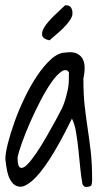

<svg xmlns="http://www.w3.org/2000/svg" viewBox="-20 -745 406 752"><path d="M302.7 -25.4Q297.9 -50.8 294.4 -86.4Q291 -122.1 287.1 -158.7Q283.2 -195.3 277.8 -227.5Q272.5 -259.8 261.7 -280.3Q211.9 -178.7 173.8 -120.6Q135.7 -62.5 106.9 -37.6Q78.1 -12.7 58.6 -13.7Q39.1 -14.6 26.4 -31.2Q13.7 -47.9 8.3 -73.7Q2.9 -99.6 1 -122.1Q1 -143.6 10.7 -182.6Q20.5 -221.7 37.1 -268.1Q53.7 -314.5 76.7 -362.3Q99.6 -410.2 126 -449.2Q152.3 -488.3 180.7 -513.7Q209 -539.1 237.3 -539.1Q279.3 -545.9 299.3 -521Q319.3 -496.1 306.6 -437.5Q306.6 -373 312 -327.1Q317.4 -281.2 323.7 -239.3Q330.1 -197.3 335.4 -151.4Q340.8 -105.5 340.8 -41Q340.8 -29.3 338.4 -21Q335.9 -12.7 314.5 -12.7Q311.5 -12.7 307.1 -17.6Q302.7 -22.5 302.7 -25.4ZM250 -461.9Q239.3 -477.5 220.7 -464.8Q202.1 -452.1 181.6 -422.9Q161.1 -393.6 139.6 -352.5Q118.2 -311.5 99.6 -269.5Q81.1 -227.5 67.4 -189.9Q53.7 -152.3 48.8 -127.9Q48.8 -92.8 59.6 -88.4Q70.3 -84 85.9 -99.6Q101.6 -115.2 121.6 -144.5Q141.6 -173.8 160.6 -207Q179.7 -240.2 196.8 -271.5Q213.9 -302.7 223.6 -322.3Q232.4 -342.8 237.3 -360.4Q242.2 -377.9 245.6 -394Q249 -410.2 249.5 -426.8Q250 -443.4 250 -461.9ZM173.8 -586.9Q147.5 -592.8 145 -607.4Q142.6 -622.1 155.3 -641.1Q168 -660.2 190.4 -682.1Q212.9 -704.1 235.4 -724.6Q252 -724.6 257.8 -715.8Q263.7 -707 263.7 -695.3V-688.5Q261.7 -676.8 252 -663.1Q242.2 -649.4 228.5 -635.7Q214.8 -622.1 199.7 -609.4Q184.6 -596.7 173.8 -586.9Z"/></svg>

Font: Shadows Into Light
Style: Regular
Weight: 400
Designer: Kimberly Geswein
Foundry: Kimberly Geswein
Version: Version 001.000